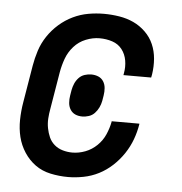

<svg xmlns="http://www.w3.org/2000/svg" viewBox="-44 -570 588 621"><g transform="rotate(5 250.0 -260.0)"><path d="M199 8Q170 8 142 2Q114 -4 92.5 -19.5Q71 -35 56 -58Q41 -81 34.5 -107.5Q28 -134 28.5 -163Q29 -192 34 -221L54 -341Q58 -365 66 -390Q74 -415 89 -437.5Q104 -460 124.5 -478Q145 -496 169 -507.5Q193 -519 218.5 -523.5Q244 -528 269 -528Q294 -528 319 -524Q344 -520 365.5 -510Q387 -500 404.5 -483Q422 -466 431.5 -444Q441 -422 443 -397Q445 -372 441 -346L439 -336H349L350 -342Q354 -363 350.5 -383.5Q347 -404 335 -419.5Q323 -435 303.5 -441.5Q284 -448 262 -448Q240 -448 217.5 -439Q195 -430 179 -412Q163 -394 155 -372Q147 -350 143 -327L123 -207Q120 -191 119 -175Q118 -159 121 -143.5Q124 -128 130 -114.5Q136 -101 147.5 -91Q159 -81 174.5 -76.5Q190 -72 206 -72Q227 -72 248 -80Q269 -88 285.5 -104Q302 -120 311 -140.5Q320 -161 324 -182V-184H414V-182Q410 -157 401 -132.5Q392 -108 377 -85.5Q362 -63 342 -44.5Q322 -26 298.5 -14Q275 -2 249 3Q223 8 199 8ZM228 -191Q215 -191 205 -195.5Q195 -200 189 -209.5Q183 -219 182 -231Q181 -243 183 -255L186 -273Q188 -284 192.5 -294.5Q197 -305 205 -313.5Q213 -322 224 -325.5Q235 -329 245 -329Q258 -329 268.5 -324.5Q279 -320 285 -310.5Q291 -301 292 -289Q293 -277 291 -265L288 -247Q286 -236 281 -225.5Q276 -215 268 -206.5Q260 -198 249 -194.5Q238 -191 228 -191Z"/></g></svg>

Font: Iosevka Medium Oblique
Style: Regular
Weight: 500
Italic angle: -9°
Monospace: yes
Designer: Belleve Invis
Foundry: Belleve Invis
Version: Version 32.5.0; ttfautohint (v1.8.4)